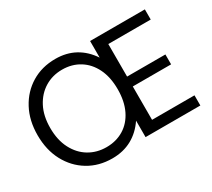

<svg xmlns="http://www.w3.org/2000/svg" viewBox="-137 -956 1334 1211"><g transform="rotate(-30 529.5 -350.0)"><path d="M371 12Q273 12 197 -34Q121 -80 77.5 -161.5Q34 -243 34 -350Q34 -457 77.5 -538.5Q121 -620 197 -666Q273 -712 371 -712Q451 -712 513 -678Q575 -644 618 -579V-700H1017V-626H708V-389H987V-317H708V-74H1017V0H618V-120Q575 -56 513 -22Q451 12 371 12ZM374 -68Q445 -68 500 -101.5Q555 -135 586 -198.5Q617 -262 617 -350Q617 -438 586 -501Q555 -564 500 -598Q445 -632 374 -632Q304 -632 248 -598Q192 -564 159 -501Q126 -438 126 -350Q126 -262 159 -198.5Q192 -135 248 -101.5Q304 -68 374 -68Z"/></g></svg>

Font: HostGroteskRegular
Style: Regular
Weight: 400
Designer: Doukan Karapınar based on Poppins by Indian Type Foundry, Jonny Pinhorn
Foundry: Element Type
Version: Version 1.001; ttfautohint (v1.8.4.7-5d5b)